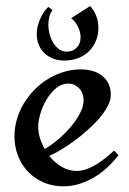

<svg xmlns="http://www.w3.org/2000/svg" viewBox="-20 -619 437 648"><path d="M379.9 -95.2Q362.8 -73.2 342.5 -54.2Q322.3 -35.2 298.6 -21Q274.9 -6.8 248.5 1.5Q222.2 9.8 193.8 9.8Q157.7 9.8 127.4 -3.2Q97.2 -16.1 75.2 -38.8Q53.2 -61.5 41 -92.5Q28.8 -123.5 28.8 -159.2Q28.8 -188.5 37.1 -216.8Q45.4 -245.1 60.5 -270Q75.7 -294.9 96.4 -316.2Q117.2 -337.4 142.1 -352.5Q167 -367.7 194.8 -376.2Q222.7 -384.8 252 -384.8Q272.5 -384.8 290.8 -379.9Q309.1 -375 323.2 -364.5Q337.4 -354 345.7 -337.6Q354 -321.3 354 -298.8Q354 -280.3 343 -259.8Q332 -239.3 314.2 -218.8Q296.4 -198.2 273.9 -178.5Q251.5 -158.7 228.3 -141.8Q205.1 -125 183.6 -112.3Q162.1 -99.6 146 -92.8Q164.1 -70.3 188 -56.2Q211.9 -42 238.8 -42Q255.9 -42 273.4 -48.6Q291 -55.2 307.4 -65.4Q323.7 -75.7 338.6 -87.9Q353.5 -100.1 365.2 -110.8ZM262.2 -280.8Q262.2 -292 258.5 -302.2Q254.9 -312.5 248 -320.1Q241.2 -327.6 231.7 -332.3Q222.2 -336.9 210 -336.9Q188 -336.9 169.4 -321.5Q150.9 -306.2 137.5 -283.7Q124 -261.2 116.5 -236.1Q108.9 -210.9 108.9 -191.9Q108.9 -173.3 114.7 -153.8Q120.6 -134.3 130.9 -116.2Q150.4 -127 173.3 -146Q196.3 -165 216.1 -187.7Q235.8 -210.4 249 -234.9Q262.2 -259.3 262.2 -280.8ZM143.1 -595.7 157.2 -585Q149.4 -574.2 146.2 -561.3Q143.1 -548.3 143.1 -535.6Q143.1 -522.5 146.7 -506.6Q150.4 -490.7 158.2 -477.1Q166 -463.4 177.7 -454.1Q189.5 -444.8 205.1 -444.8Q226.1 -444.8 239 -458.3Q252 -471.7 252 -492.7Q252 -510.7 243.2 -528.6Q234.4 -546.4 220.2 -557.6L284.2 -598.6Q312 -567.9 312 -524.9Q312 -500 303.2 -479.7Q294.4 -459.5 279.1 -444.8Q263.7 -430.2 242.4 -422.4Q221.2 -414.6 196.8 -414.6Q176.8 -414.6 159.7 -421.1Q142.6 -427.7 130.1 -439.5Q117.7 -451.2 110.8 -467.8Q104 -484.4 104 -504.9Q104 -516.6 106.9 -529.3Q109.9 -542 115 -554Q120.1 -565.9 127.2 -576.9Q134.3 -587.9 143.1 -595.7Z"/></svg>

Font: Redressed
Style: Regular
Weight: 400
Designer: Astigmatic (AOETI)
Foundry: Astigmatic (AOETI)
Version: Version 1.000